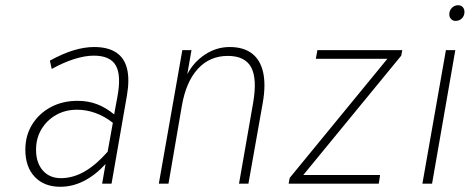

<svg xmlns="http://www.w3.org/2000/svg" viewBox="-20 -703 1798 735"><path d="M211 12Q149 12 113 -26Q77 -64 77 -130Q77 -184 103 -226.2Q129 -268.5 174.2 -292.8Q219.5 -317 277 -317Q317 -317 351 -304.2Q385 -291.5 417 -265L429 -330Q445 -414 423.5 -452Q402 -490 339 -490Q305.5 -490 264.2 -477Q223 -464 178 -439L171 -471Q220.5 -498 262 -510.5Q303.5 -523 340 -523Q393 -523 424.5 -502.2Q456 -481.5 466.2 -440.5Q476.5 -399.5 466 -338L407 0H371L384 -75Q345 -32.5 301.2 -10.2Q257.5 12 211 12ZM213 -21Q259 -21 303 -46Q347 -71 392 -122L412 -233Q380 -258 345.2 -270.5Q310.5 -283 275 -283Q230 -283 194.5 -262.8Q159 -242.5 138.5 -208Q118 -173.5 118 -130Q118 -80 143.8 -50.5Q169.5 -21 213 -21Z M588 0 678 -511H713L697 -419Q722.5 -467 766 -495Q809.5 -523 859 -523Q912 -523 944.2 -498.5Q976.5 -474 987.2 -426.5Q998 -379 986 -310L931 0H895L949 -309Q965 -401.5 941.5 -445.2Q918 -489 852 -489Q783 -489 737.5 -439.5Q692 -390 676 -297L625 0Z M1085 0 1089 -22 1463 -478H1189L1195 -511H1520L1516 -490L1141 -33H1435L1430 0Z M1597 0 1687 -511H1723L1634 0ZM1724 -623Q1713.5 -623 1706.8 -630Q1700 -637 1700 -648Q1700 -663 1710 -673Q1720 -683 1734 -683Q1744.5 -683 1751.2 -676Q1758 -669 1758 -657Q1758 -643 1748.5 -633Q1739 -623 1724 -623Z"/></svg>

Font: Overpass Thin
Style: Italic
Weight: 250
Italic angle: -10°
Designer: Delve Withrington, Dave Bailey, Thomas Jockin
Foundry: Delve Fonts LLC
Version: Version 4.000